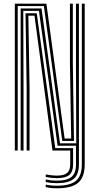

<svg xmlns="http://www.w3.org/2000/svg" viewBox="-20 -820 542 1046"><path d="M60.8 0V-800H232.8L332 -65.2H367.8L361 -478.5V-800H376.8V-478.5L383 -52.2H319.2L219 -787H76.5V0ZM289.2 178Q274.2 178 258.6 176.4Q243 174.8 229.2 171.8V158Q245.2 161.2 260.5 162.8Q275.8 164.2 289.2 164.2Q345.5 164.2 369.8 143.6Q394 123 394 75.2V-26H293.8L192.2 -760.8H106.8L108.2 -341.2V0H92.5V-774H206.2L306.8 -39.2H395.5L393.8 -478.5V-800H410V75.2Q410 130.2 382 154.1Q354 178 289.2 178ZM289.2 150.5Q277.2 150.5 262.4 149Q247.5 147.5 229.2 144.2V130.5Q249.8 134 264.2 135.4Q278.8 136.8 289.2 136.8Q328.5 136.8 345.5 122.4Q362.5 108 362.5 75.2V0H266L168 -734.8H134.5L141 -341.2V0H125.2V-341.2L119 -747.8H180.2L281 -13H378.2V75.2Q378.2 115.8 357.6 133.1Q337 150.5 289.2 150.5ZM289.2 205.8Q271 205.8 254.9 204Q238.8 202.2 229.2 199.2V185.5Q241.2 188.5 257.1 190.1Q273 191.8 289.2 191.8Q362.5 191.8 394.1 164.8Q425.8 137.8 425.8 75.2V-800H441.5V75.2Q441.5 145 406.2 175.4Q371 205.8 289.2 205.8Z"/></svg>

Font: Big Shoulders Inline Text Thin
Style: Regular
Weight: 400
Version: Version 2.002